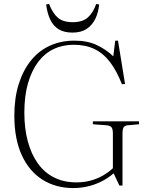

<svg xmlns="http://www.w3.org/2000/svg" viewBox="-20 -944 746 978"><path d="M354 14Q264 14 196 -29Q128 -72 90.5 -154.5Q53 -237 53 -355Q53 -444 75 -514.5Q97 -585 137 -635Q177 -685 233.5 -711Q290 -737 360 -737Q426 -737 474 -714Q522 -691 557 -657L567 -737H581L617 -516L601 -515Q575 -582 541 -627Q507 -672 461.5 -694Q416 -716 355 -716Q299 -716 253 -694Q207 -672 174 -628Q141 -584 122.5 -519.5Q104 -455 104 -370Q104 -290 121.5 -224.5Q139 -159 172.5 -112Q206 -65 255.5 -40Q305 -15 369 -15Q406 -15 439 -23.5Q472 -32 501 -48Q530 -64 555 -87V-263Q555 -287 548 -295.5Q541 -304 522 -306L453 -311V-326H688V-311L632 -306Q619 -305 611.5 -298Q604 -291 604 -262V1H588L559 -61Q527 -34 492.5 -17.5Q458 -1 422.5 6.5Q387 14 354 14ZM349 -778Q307 -778 279.5 -794.5Q252 -811 236.5 -843Q221 -875 215 -921L230 -924Q248 -877 274.5 -854Q301 -831 350 -831Q401 -831 428 -855.5Q455 -880 470 -924L485 -921Q481 -879 465 -847Q449 -815 421 -796.5Q393 -778 349 -778Z"/></svg>

Font: Literata 60pt ExtraLight
Style: Regular
Weight: 250
Designer: Latin by Veronika Burian and Jose Scaglione. Greek by Irene Vlachou. Cyrillic by Vera Evstafieva.
Foundry: TypeTogether
Version: Version 3.103;gftools[0.9.29]